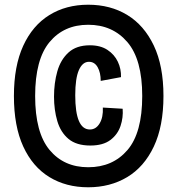

<svg xmlns="http://www.w3.org/2000/svg" viewBox="-20 -703 751 814"><path d="M354 91Q260 91 189 47.5Q118 4 78.5 -82Q39 -168 39 -296Q39 -423 78.5 -509Q118 -595 189 -639Q260 -683 354 -683Q448 -683 519.5 -639.5Q591 -596 632 -510Q673 -424 673 -296Q673 -168 632 -81.5Q591 5 519 48Q447 91 354 91ZM354 6Q458 6 520.5 -67Q583 -140 583 -296Q583 -451 520 -524.5Q457 -598 354 -598Q251 -598 190 -524.5Q129 -451 129 -296Q129 -141 190 -67.5Q251 6 354 6ZM363 -86Q304 -86 270.5 -114Q237 -142 223 -189.5Q209 -237 209 -293Q209 -351 223 -400.5Q237 -450 270.5 -480.5Q304 -511 361 -511Q406 -511 435.5 -491.5Q465 -472 479.5 -441.5Q494 -411 493 -376L407 -360Q407 -395 394 -418Q381 -441 357 -441Q330 -441 314.5 -406Q299 -371 299 -299Q299 -154 361 -154Q387 -154 402.5 -180Q418 -206 416 -247L500 -242Q503 -205 491 -169Q479 -133 448 -109.5Q417 -86 363 -86Z"/></svg>

Font: Bricolage Grotesque 10pt Condensed Medium
Style: Regular
Weight: 500
Width: 3
Designer: Mathieu Triay
Foundry: Atelier Triay
Version: Version 1.000; ttfautohint (v1.8.4.7-5d5b);gftools[0.9.32]